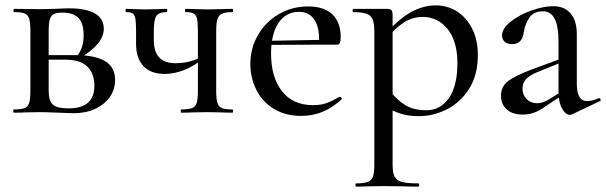

<svg xmlns="http://www.w3.org/2000/svg" viewBox="-20 -419 2254 714"><path d="M181 -386Q219 -388 238 -388Q300 -388 333 -369Q366 -350 366 -312Q366 -284 344.5 -257.5Q323 -231 279 -204L266 -210Q291 -240 291 -287Q291 -332 272 -352Q253 -372 213 -372Q191 -372 180.5 -367Q170 -362 165.5 -347.5Q161 -333 161 -303V-81Q161 -45 176 -30.5Q191 -16 235 -16Q331 -16 331 -100Q331 -145 305 -171Q279 -197 224 -197H132L131 -214H259Q334 -214 371 -191.5Q408 -169 408 -122Q408 -68 364.5 -33Q321 2 253 2Q238 2 196 0Q148 -2 128 -2L74 -1Q59 0 32 0Q29 0 29 -6Q29 -12 32 -12Q59 -12 71.5 -17Q84 -22 88.5 -36.5Q93 -51 93 -81V-305Q93 -335 88.5 -349.5Q84 -364 71.5 -369Q59 -374 33 -374Q30 -374 30 -380Q30 -386 33 -386L128 -385Z M670 -374Q668 -374 668 -380Q668 -386 670 -386Q692 -386 705 -385L751 -384L804 -385Q819 -386 844 -386Q847 -386 847 -380Q847 -374 844 -374Q818 -374 805.5 -368Q793 -362 788.5 -347.5Q784 -333 784 -303V-81Q784 -51 788.5 -36.5Q793 -22 805.5 -17Q818 -12 844 -12Q847 -12 847 -6Q847 0 844 0Q818 0 803 -1L751 -2L696 -1Q681 0 654 0Q652 0 652 -6Q652 -12 654 -12Q681 -12 694 -17Q707 -22 711.5 -36.5Q716 -51 716 -81V-305Q716 -335 712.5 -349.5Q709 -364 699.5 -369Q690 -374 670 -374ZM552 -270Q552 -184 632 -184Q690 -184 734 -211L737 -203Q701 -172 663.5 -158Q626 -144 593 -144Q541 -144 513.5 -173Q486 -202 486 -257V-305Q486 -335 483.5 -349.5Q481 -364 473.5 -369Q466 -374 449 -374Q447 -374 447 -380Q447 -386 449 -386Q469 -386 481 -385L521 -384L565 -385Q578 -386 600 -386Q602 -386 602 -380Q602 -374 600 -374Q571 -374 561.5 -360Q552 -346 552 -303Z M911 -181Q911 -240 939.5 -289Q968 -338 1017 -366.5Q1066 -395 1126 -395Q1185 -395 1216 -365.5Q1247 -336 1247 -281Q1247 -253 1235 -253H1166Q1170 -312 1150.5 -343.5Q1131 -375 1092 -375Q1043 -375 1015.5 -333.5Q988 -292 988 -220Q988 -132 1028.5 -80Q1069 -28 1144 -28Q1173 -28 1194 -35.5Q1215 -43 1243 -59H1244Q1247 -59 1249.5 -55.5Q1252 -52 1250 -49Q1214 -17 1178 -2.5Q1142 12 1100 12Q1041 12 998 -14.5Q955 -41 933 -85.5Q911 -130 911 -181ZM964 -267 1188 -271V-253L965 -252Z M1304 263Q1333 263 1347.5 257.5Q1362 252 1367 238Q1372 224 1372 194V-305Q1372 -347 1356 -360.5Q1340 -374 1294 -374Q1291 -374 1291 -380Q1291 -386 1294 -386H1420Q1432 -386 1436 -381Q1440 -376 1440 -361V194Q1440 224 1447.5 238Q1455 252 1474.5 257.5Q1494 263 1536 263Q1539 263 1539 269Q1539 275 1536 275Q1501 275 1481 274L1406 273L1346 274Q1331 275 1304 275Q1302 275 1302 269Q1302 263 1304 263ZM1407 -25 1429 -82Q1457 -46 1488 -27.5Q1519 -9 1566 -9Q1618 -9 1649.5 -54.5Q1681 -100 1681 -184Q1681 -266 1644.5 -311Q1608 -356 1552 -356Q1514 -356 1483 -336Q1452 -316 1418 -277L1408 -286Q1458 -345 1505 -372Q1552 -399 1601 -399Q1643 -399 1678.5 -377Q1714 -355 1735.5 -313Q1757 -271 1757 -215Q1757 -138 1723 -86.5Q1689 -35 1639 -11Q1589 13 1539 13Q1501 13 1472.5 4.5Q1444 -4 1407 -25Z M2099 8Q2083 8 2070 -15.5Q2057 -39 2057 -79V-262Q2057 -322 2042.5 -349.5Q2028 -377 1999 -377Q1965 -377 1949 -354Q1933 -331 1928 -301Q1923 -255 1885 -255Q1866 -255 1856.5 -264Q1847 -273 1847 -287Q1847 -313 1879 -338.5Q1911 -364 1956.5 -380Q2002 -396 2037 -396Q2079 -396 2102 -369Q2125 -342 2125 -292V-108Q2125 -43 2163 -43Q2182 -43 2207 -54H2208Q2212 -54 2213.5 -49.5Q2215 -45 2211 -43L2108 6Q2104 8 2099 8ZM1843 -63Q1843 -97 1869 -117Q1895 -137 1953 -159L2067 -201L2070 -188L1979 -151Q1953 -141 1938 -126.5Q1923 -112 1923 -90Q1923 -66 1938.5 -50.5Q1954 -35 1978 -35Q1997 -35 2021 -49L2080 -86L2082 -72L2009 -24Q1986 -7 1966 0Q1946 7 1924 7Q1885 7 1864 -12.5Q1843 -32 1843 -63Z"/></svg>

Font: Cormorant Garamond Medium
Style: Regular
Weight: 500
Designer: Christian Thalmann (Catharsis Fonts)
Foundry: Catharsis Fonts
Version: Version 4.000